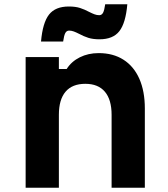

<svg xmlns="http://www.w3.org/2000/svg" viewBox="-20 -881 790 901"><path d="M100.3 -613.1H256.3V-557.3H292.9Q315.2 -592.5 354.6 -612.1Q393.9 -631.8 443.2 -631.8Q510.9 -631.8 559.4 -600.8Q608 -569.8 633.9 -511.4Q659.7 -452.9 659.7 -372.1V0H503.7V-342.1Q503.7 -413.2 472.3 -450.4Q440.9 -487.7 380.3 -487.7Q319.2 -487.7 287.7 -450.7Q256.3 -413.8 256.3 -342.1V0H100.3ZM303 -850.5Q334 -850.5 355.5 -843.6Q377 -836.7 399.3 -824.7Q413.1 -817.7 423.9 -813.7Q434.7 -809.7 445.7 -809.7Q457.4 -809.7 463.6 -821.2Q469.7 -832.7 473.7 -861H577.5Q569.8 -772.5 540 -734.6Q510.2 -696.6 447 -696.6Q416 -696.6 394.5 -703.5Q373 -710.3 350.7 -722.4Q336.9 -729.4 326.1 -733.4Q315.3 -737.4 304.3 -737.4Q292.6 -737.4 286.4 -725.9Q280.3 -714.4 276.3 -686.1H172.5Q180.2 -774.5 210 -812.5Q239.8 -850.5 303 -850.5Z"/></svg>

Font: Martian Mono VF sWd Rg
Style: Regular
Weight: 400
Width: 6
Monospace: yes
Designer: Roman Shamin
Foundry: Evil Martians
Version: Version 1.100